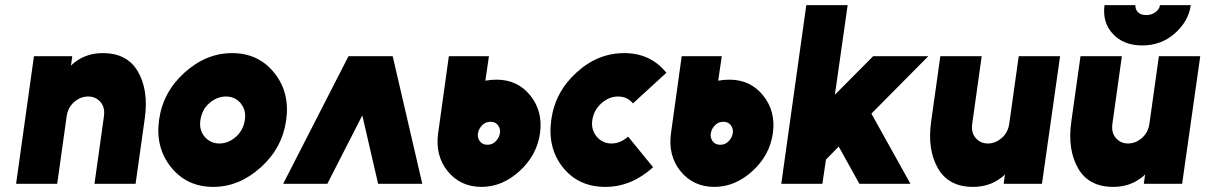

<svg xmlns="http://www.w3.org/2000/svg" viewBox="-20 -720 4721 752"><path d="M511 0 547 -256Q555 -312 548 -358Q541 -404 520 -440Q478 -512 383 -512Q320 -512 274 -477Q270 -474 266 -470.5Q262 -467 258 -463L263 -500H113L43 0H204L241 -264Q246 -299 270 -320Q295 -342 325 -342Q355 -342 374 -320Q392 -299 387 -264L350 0Z M889 -512Q787 -512 702 -435Q618 -359 603 -250Q588 -142 650 -65Q712 12 815 12Q917 12 1002 -65Q1086 -141 1101 -250Q1116 -358 1054 -435Q992 -512 889 -512ZM865 -342Q901 -342 923 -315Q945 -288 939 -250Q936 -231 928 -215Q920 -199 905 -185Q875 -158 839 -158Q804 -158 781 -185Q759 -212 765 -250Q768 -269 776 -285.5Q784 -302 799 -315Q829 -342 865 -342Z M1089 0 1345 -500H1518L1634 0H1461L1399 -268L1262 0Z M1901 -243Q1920 -243 1930 -230Q1941 -216 1938 -198Q1935 -180 1921 -166Q1908 -153 1889 -153Q1870 -153 1860 -166Q1849 -180 1852 -198Q1855 -216 1869 -230Q1882 -243 1901 -243ZM1925 -408Q1914 -408 1903 -407Q1892 -406 1881 -404L1895 -500H1738L1696 -198Q1684 -111 1733 -50Q1783 12 1866 12Q1947 12 2015 -50Q2083 -112 2095 -198Q2107 -284 2057 -346Q2007 -408 1925 -408Z M2425 -512Q2321 -512 2238 -436Q2154 -360 2139 -250Q2124 -140 2185 -64Q2246 12 2351 12Q2453 12 2538 -65L2440 -185Q2410 -158 2375 -158Q2340 -158 2317 -185Q2294 -213 2300 -250Q2306 -289 2335 -315Q2365 -342 2401 -342Q2437 -342 2459 -315L2590 -435Q2528 -512 2425 -512Z M2813 -243Q2832 -243 2842 -230Q2853 -216 2850 -198Q2847 -180 2833 -166Q2820 -153 2801 -153Q2782 -153 2772 -166Q2761 -180 2764 -198Q2767 -216 2781 -230Q2794 -243 2813 -243ZM2837 -408Q2826 -408 2815 -407Q2804 -406 2793 -404L2807 -500H2650L2608 -198Q2596 -111 2645 -50Q2695 12 2778 12Q2859 12 2927 -50Q2995 -112 3007 -198Q3019 -284 2969 -346Q2919 -408 2837 -408Z M3040 0H3201L3215 -95L3265 -146L3346 0H3546L3393 -275L3616 -500H3400L3250 -349L3300 -700H3138Z M3663 -500 3627 -244Q3619 -188 3626 -142Q3633 -96 3654 -60Q3696 12 3791 12Q3854 12 3900 -23Q3905 -26 3908.5 -29.5Q3912 -33 3916 -37L3911 0H4061L4132 -500H3970L3933 -236Q3928 -201 3904 -180Q3879 -158 3849 -158Q3820 -158 3801 -180Q3783 -201 3788 -236L3825 -500Z M4306 -700Q4297 -633 4338 -588Q4380 -542 4454 -542Q4527 -542 4580 -588Q4635 -636 4644 -700H4523Q4522 -684 4505 -672Q4490 -661 4470 -661Q4448 -661 4437 -672Q4426 -684 4427 -700ZM4212 -500 4176 -244Q4168 -188 4175 -142Q4182 -96 4203 -60Q4245 12 4340 12Q4403 12 4449 -23Q4454 -26 4457.5 -29.5Q4461 -33 4465 -37L4460 0H4610L4681 -500H4519L4482 -236Q4477 -201 4453 -180Q4428 -158 4398 -158Q4369 -158 4350 -180Q4332 -201 4337 -236L4374 -500Z"/></svg>

Font: Unageo
Style: Black-Italic
Weight: 900
Designer: Richard Sepsi
Foundry: Richard Sepsi
Version: Version 2.000